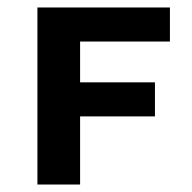

<svg xmlns="http://www.w3.org/2000/svg" viewBox="-20 -493 513 513"><path d="M194 -382V-273H394V-182H194V0H80V-473H434V-382Z"/></svg>

Font: Ysabeau SC
Style: Bold
Weight: 700
Designer: Christian Thalmann (Catharsis Fonts)
Version: Version 0.003